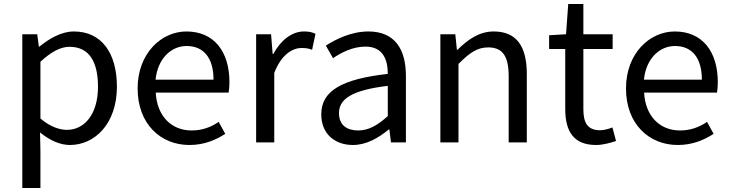

<svg xmlns="http://www.w3.org/2000/svg" viewBox="-20 -715 3666 964"><path d="M92 229H183V45L181 -50C230 -10 282 13 331 13C456 13 567 -94 567 -280C567 -447 491 -557 351 -557C288 -557 227 -521 178 -481H175L167 -543H92ZM316 -63C280 -63 232 -78 183 -120V-405C236 -454 283 -480 329 -480C432 -480 472 -399 472 -279C472 -144 406 -63 316 -63Z M931 13C1005 13 1063 -12 1111 -43L1078 -103C1038 -76 995 -60 942 -60C839 -60 768 -134 762 -250H1128C1130 -263 1132 -282 1132 -302C1132 -457 1054 -557 916 -557C790 -557 671 -447 671 -271C671 -92 787 13 931 13ZM761 -315C772 -422 840 -484 917 -484C1002 -484 1052 -425 1052 -315Z M1266 0H1357V-349C1393 -442 1449 -474 1494 -474C1516 -474 1529 -472 1547 -465L1564 -545C1547 -554 1530 -557 1506 -557C1445 -557 1390 -513 1352 -444H1349L1341 -543H1266Z M1752 13C1819 13 1880 -22 1932 -65H1935L1943 0H2018V-334C2018 -468 1962 -557 1830 -557C1743 -557 1666 -518 1616 -486L1652 -423C1695 -452 1752 -481 1815 -481C1904 -481 1927 -414 1927 -344C1696 -318 1593 -259 1593 -141C1593 -43 1661 13 1752 13ZM1778 -60C1724 -60 1682 -85 1682 -147C1682 -217 1744 -262 1927 -284V-132C1874 -85 1831 -60 1778 -60Z M2191 0H2282V-394C2337 -449 2375 -477 2431 -477C2503 -477 2534 -434 2534 -332V0H2625V-344C2625 -483 2573 -557 2459 -557C2385 -557 2329 -516 2277 -465H2274L2266 -543H2191Z M2973 13C3006 13 3042 3 3073 -7L3055 -75C3037 -68 3012 -61 2993 -61C2930 -61 2909 -99 2909 -166V-469H3056V-543H2909V-695H2833L2822 -543L2737 -538V-469H2818V-168C2818 -59 2857 13 2973 13Z M3383 13C3457 13 3515 -12 3563 -43L3530 -103C3490 -76 3447 -60 3394 -60C3291 -60 3220 -134 3214 -250H3580C3582 -263 3584 -282 3584 -302C3584 -457 3506 -557 3368 -557C3242 -557 3123 -447 3123 -271C3123 -92 3239 13 3383 13ZM3213 -315C3224 -422 3292 -484 3369 -484C3454 -484 3504 -425 3504 -315Z"/></svg>

Font: Noto Sans JP Regular
Style: Regular
Weight: 400
Designer: Ryoko NISHIZUKA (kana & ideographs); Paul D. Hunt (Latin, Greek & Cyrillic); Wenlong ZHANG (bopomofo); Sandoll Communica
Foundry: Adobe Systems Incorporated
Version: Version 1.004;PS 1.004;hotconv 1.0.82;makeotf.lib2.5.63406